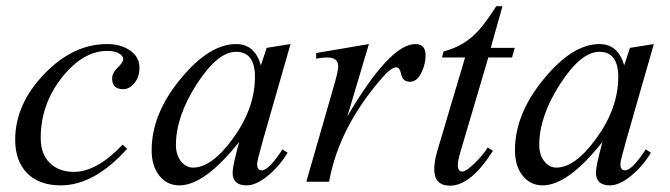

<svg xmlns="http://www.w3.org/2000/svg" viewBox="-20 -584 2152 617"><path d="M428.2 -366.7Q428.2 -335.4 410.2 -314.9Q394.5 -297.4 376 -297.4Q340.3 -297.4 340.3 -332Q340.3 -349.6 358.2 -366.7Q376 -383.8 376 -394.5Q376 -404.3 362.8 -412.1Q347.7 -420.4 325.2 -420.4Q247.1 -420.4 180.2 -336.4Q110.8 -249.5 110.8 -140.6Q110.8 -88.9 140.1 -60.3Q169.4 -31.7 217.3 -31.7Q291.5 -31.7 374 -119.1L388.7 -106Q283.2 11.7 175.3 11.7Q106 11.7 67.4 -27.3Q28.8 -66.4 28.8 -134.8Q28.8 -248.5 121.6 -345.5Q214.4 -442.4 323.2 -442.4Q369.1 -442.4 398.7 -421.4Q428.2 -400.4 428.2 -366.7Z M913.6 -442.4 826.2 -137.7Q806.2 -67.4 806.2 -56.6Q806.2 -36.6 821.3 -36.6Q843.8 -36.6 887.7 -104L904.3 -93.3Q878.4 -50.3 842.3 -20.5Q803.7 11.7 772.5 11.7Q727.5 11.7 727.5 -29.8Q727.5 -49.8 748.5 -127.9Q637.7 11.7 556.2 11.7Q517.1 11.7 492.2 -19.3Q467.3 -50.3 467.3 -101.1Q467.3 -218.8 561.5 -332Q652.8 -442.4 738.8 -442.4Q798.8 -442.4 818.4 -374L836.9 -430.2ZM799.3 -336.9Q799.3 -417.5 738.8 -417.5Q679.2 -417.5 612.3 -313.7Q545.4 -210 545.4 -118.2Q545.4 -84 563.5 -63.5Q579.1 -45.4 600.1 -45.4Q660.6 -45.4 728 -138.2Q799.3 -235.8 799.3 -336.9Z M1347.7 -405.8Q1347.7 -379.9 1335.9 -354.5Q1321.8 -321.3 1297.4 -321.3Q1274.4 -321.3 1269.5 -344.5Q1264.6 -367.7 1253.9 -367.7Q1237.3 -367.7 1208 -334Q1068.8 -174.3 1037.6 0H964.4L1056.2 -319.3Q1066.9 -357.4 1066.9 -371.1Q1066.9 -399.4 1030.8 -399.4Q1016.1 -399.4 996.1 -395.5V-413.6L1165.5 -442.4L1096.2 -210Q1232.9 -442.4 1314.9 -442.4Q1347.7 -442.4 1347.7 -405.8Z M1634.3 -430.2 1625.5 -399.4H1549.3L1460 -97.2Q1451.2 -67.9 1451.2 -52.7Q1451.2 -32.7 1465.8 -32.7Q1477.5 -32.7 1503.9 -58.1Q1530.3 -83.5 1547.4 -109.9L1564 -99.1Q1492.7 12.7 1426.3 12.7Q1375.5 12.7 1375.5 -40.5Q1375.5 -64.5 1384.8 -97.2L1474.6 -399.4H1400.4L1405.3 -418.5Q1461.9 -433.6 1500.5 -468.8Q1533.2 -498 1574.7 -564H1594.7L1557.1 -430.2Z M2081.1 -442.4 1993.7 -137.7Q1973.6 -67.4 1973.6 -56.6Q1973.6 -36.6 1988.8 -36.6Q2011.2 -36.6 2055.2 -104L2071.8 -93.3Q2045.9 -50.3 2009.8 -20.5Q1971.2 11.7 1939.9 11.7Q1895 11.7 1895 -29.8Q1895 -49.8 1916 -127.9Q1805.2 11.7 1723.6 11.7Q1684.6 11.7 1659.7 -19.3Q1634.8 -50.3 1634.8 -101.1Q1634.8 -218.8 1729 -332Q1820.3 -442.4 1906.2 -442.4Q1966.3 -442.4 1985.8 -374L2004.4 -430.2ZM1966.8 -336.9Q1966.8 -417.5 1906.2 -417.5Q1846.7 -417.5 1779.8 -313.7Q1712.9 -210 1712.9 -118.2Q1712.9 -84 1731 -63.5Q1746.6 -45.4 1767.6 -45.4Q1828.1 -45.4 1895.5 -138.2Q1966.8 -235.8 1966.8 -336.9Z"/></svg>

Font: Dai Banna SIL Light
Style: Oblique
Weight: 400
Italic angle: -11°
Designer: Victor Gaultney
Foundry: SIL International
Version: Version 2.000